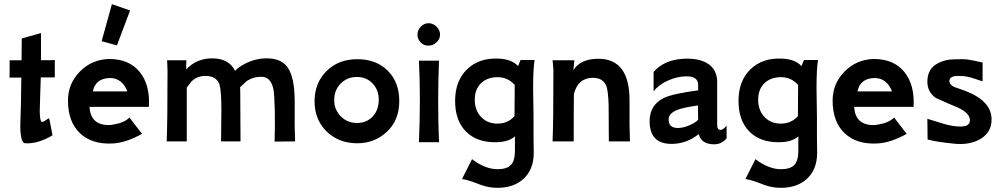

<svg xmlns="http://www.w3.org/2000/svg" viewBox="-20 -676 4796 918"><path d="M242 -389V-306H175Q174 -296 172 -216L170 -146V-148Q170 -93 182 -93Q187 -93 200 -102Q213 -111 214 -111Q217 -107 231 -29Q160 13 100 9Q77 7 77 -78Q77 -86 80 -174Q80 -175 82 -305H25Q26 -306 26 -347V-388H83Q84 -423 84 -492L176 -518V-388Q241 -388 242 -389Z M515 -656 602 -626 539 -459 466 -479ZM692 -165H408Q413 -78 500 -78Q511 -78 525 -81Q574 -89 599 -114L659 -36Q582 7 518 10Q419 15 362 -39.5Q305 -94 305 -195Q305 -277 363 -335Q420 -392 502 -394Q597 -394 647.5 -332.5Q698 -271 692 -165ZM424 -239H589Q564 -303 505 -303Q436 -301 424 -239Z M1391 0 1293 1Q1295 -72 1294 -144Q1292 -227 1287 -251Q1274 -309 1230 -309Q1189 -309 1158 -287Q1153 -283 1143 -273Q1133 -263 1128 -259Q1129 -243 1129 -189L1130 0H1037Q1037 -59 1038 -103Q1039 -152 1038 -190Q1036 -255 1028 -276Q1012 -313 962 -313Q922 -313 895 -286Q878 -264 873 -257V0H777Q781 -92 781 -340L779 -388H871L870 -344Q920 -397 994 -397Q1075 -397 1104 -337Q1119 -355 1153 -372Q1202 -397 1255 -397Q1325 -397 1355 -354Q1389 -307 1389 -189V-73Z M1889 -193Q1889 -102 1831 -47Q1772 9 1688 9Q1597 9 1538 -51Q1483 -108 1484 -195Q1485 -280 1541 -336Q1598 -393 1688 -393Q1779 -393 1834 -338Q1889 -283 1889 -193ZM1791 -198Q1791 -246 1761.5 -277Q1732 -308 1687 -308Q1640 -308 1609 -276.5Q1578 -245 1578 -198Q1577 -154 1609 -120Q1641 -88 1687 -88Q1732 -88 1761 -118Q1790 -148 1791 -198Z M2084 -510Q2084 -490 2067.5 -474Q2051 -458 2029 -458Q2007 -457 1991.5 -473Q1976 -489 1976 -510Q1976 -532 1992 -548.5Q2008 -565 2029 -565Q2051 -565 2067.5 -548.5Q2084 -532 2084 -510ZM2079 4H1983Q1992 -208 1983 -386H2079Q2071 -190 2079 4Z M2469 -389H2536Q2529 -347 2529 -254Q2529 -232 2530 -186Q2531 -140 2531 -118V-21Q2532 20 2532 54Q2532 135 2482 180Q2435 222 2359 222Q2344 222 2336 221Q2301 218 2258 200Q2213 183 2189 180L2237 85Q2300 133 2359 133Q2403 133 2422.5 113Q2442 93 2442 45V-24Q2412 3 2353 4Q2260 6 2207.5 -47.5Q2155 -101 2156 -197Q2157 -290 2213 -344.5Q2269 -399 2360 -396Q2426 -394 2457 -360ZM2441 -270Q2408 -307 2359 -307Q2312 -307 2282 -280Q2249 -250 2250 -196Q2251 -147 2281 -116Q2311 -85 2358 -85Q2409 -85 2440 -121Q2440 -214 2441 -270Z M2992 0H2891L2890 -172Q2888 -239 2880 -262Q2865 -304 2815 -304Q2744 -304 2724 -227Q2723 -167 2723 0H2622Q2626 -92 2626 -340Q2626 -345 2624.5 -361.5Q2623 -378 2622 -388H2726Q2725 -369 2721 -340Q2755 -395 2841 -395Q2990 -395 2990 -196V-78Z M3454 -75V-14Q3429 14 3395 14Q3333 14 3321 -35Q3262 12 3191 12Q3086 12 3086 -96Q3086 -175 3155 -208Q3197 -228 3318 -244V-270Q3318 -311 3263 -311Q3219 -311 3174 -291Q3129 -271 3105 -239V-332Q3154 -389 3246 -395Q3316 -399 3359 -375Q3409 -346 3409 -284V-78Q3409 -55 3426 -55Q3437 -55 3454 -75ZM3318 -103 3317 -172Q3266 -165 3235 -156Q3179 -140 3177 -108Q3175 -64 3221 -64Q3245 -64 3274 -76Q3303 -88 3318 -103Z M3824 -389H3891Q3884 -347 3884 -254Q3884 -232 3885 -186Q3886 -140 3886 -118V-21Q3887 20 3887 54Q3887 135 3837 180Q3790 222 3714 222Q3699 222 3691 221Q3656 218 3613 200Q3568 183 3544 180L3592 85Q3655 133 3714 133Q3758 133 3777.5 113Q3797 93 3797 45V-24Q3767 3 3708 4Q3615 6 3562.5 -47.5Q3510 -101 3511 -197Q3512 -290 3568 -344.5Q3624 -399 3715 -396Q3781 -394 3812 -360ZM3796 -270Q3763 -307 3714 -307Q3667 -307 3637 -280Q3604 -250 3605 -196Q3606 -147 3636 -116Q3666 -85 3713 -85Q3764 -85 3795 -121Q3795 -214 3796 -270Z M4348 -165H4064Q4069 -78 4156 -78Q4167 -78 4181 -81Q4230 -89 4255 -114L4315 -36Q4238 7 4174 10Q4075 15 4018 -39.5Q3961 -94 3961 -195Q3961 -277 4019 -335Q4076 -392 4158 -394Q4253 -394 4303.5 -332.5Q4354 -271 4348 -165ZM4080 -239H4245Q4220 -303 4161 -303Q4092 -301 4080 -239Z M4651 -3Q4606 16 4552 12Q4458 3 4415 -9L4414 -108L4492 -84Q4537 -71 4572 -71Q4614 -71 4617 -96Q4622 -134 4557 -163Q4524 -176 4454 -208Q4414 -236 4414 -285Q4414 -340 4452 -366Q4482 -386 4520 -391Q4538 -393 4588 -393Q4603 -393 4637 -386Q4677 -377 4678 -377V-287Q4665 -292 4639 -300Q4601 -313 4569 -313Q4519 -315 4519 -288Q4521 -270 4543 -260Q4553 -256 4571.5 -250Q4590 -244 4599 -240Q4721 -192 4721 -105Q4721 -34 4651 -3Z"/></svg>

Font: GFS Neohellenic Rg
Style: Bold
Weight: 700
Designer: Designed by Takis Katsoulidis and George D. Matthiopoulos.
Foundry: Designed by Takis Katsoulidis and George D. Matthiopoulos.
Version: Version 1.0